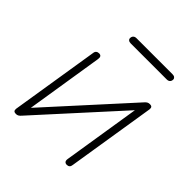

<svg xmlns="http://www.w3.org/2000/svg" viewBox="-185 -800 936 936"><g transform="rotate(45 283.0 -332.5)"><path d="M52 -13 125 -470Q126 -480 132 -485Q138 -490 147 -490Q157 -490 161 -484Q165 -478 163 -466L94 -32H68L471 -476Q477 -483 483 -486.5Q489 -490 498 -490Q507 -490 511 -485.5Q515 -481 514 -471L441 -14Q440 -4 434.5 1Q429 6 420 6Q410 6 405.5 0Q401 -6 403 -18L472 -452H498L95 -8Q89 -1 83 2.5Q77 6 69 6Q59 6 55 1.5Q51 -3 52 -13ZM201 -649Q201 -659 207 -665Q213 -671 224 -671H472Q482 -671 487.5 -666.5Q493 -662 493 -655Q493 -645 487 -639Q481 -633 470 -633H222Q212 -633 206.5 -637.5Q201 -642 201 -649Z"/></g></svg>

Font: SN Pro Thin
Style: Italic
Weight: 200
Italic angle: -9°
Designer: Tobias Whetton
Foundry: Supernotes
Version: Version 1.003;Glyphs 3.3 (3324)